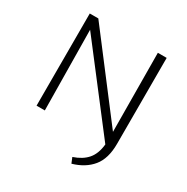

<svg xmlns="http://www.w3.org/2000/svg" viewBox="-191 -821 1155 1187"><g transform="rotate(30 386.5 -227.5)"><path d="M661 -658V-44Q661 61 613 119.5Q565 178 478 203L462 164Q525 143 559 103.5Q593 64 600 -5L164 -572L171 0H112V-658H173L602 -96L598 -658Z"/></g></svg>

Font: Isabella Sans
Style: Regular
Weight: 400
Designer: Original fonts by Christian Thalmann (Catharsis Fonts), Modifications by Cristiano Sobral
Version: Version 0.002;July 12, 2020;FontCreator 13.0.0.2655 64-bit; 